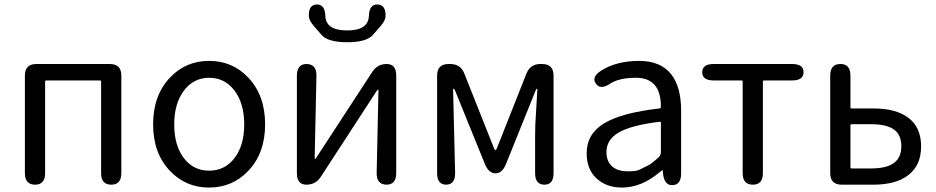

<svg xmlns="http://www.w3.org/2000/svg" viewBox="-20 -831 4212 864"><path d="M138 0Q92 0 92 -52V-491Q92 -543 144 -543H474Q526 -543 526 -491V-52Q526 0 481 0Q435 0 435 -52V-464Q435 -469 430 -469H188Q183 -469 183 -464V-52Q183 0 138 0Z M745 -62Q669 -141 669 -271.5Q669 -402 745 -482Q816 -557 921 -557Q1026 -557 1097 -482Q1173 -402 1173 -271.5Q1173 -141 1097 -62Q1026 13 921 13Q816 13 745 -62ZM807 -120Q850 -63 921 -63Q992 -63 1035.5 -120Q1079 -177 1079 -271Q1079 -365 1035.5 -423Q992 -481 921.5 -481Q851 -481 807.5 -423Q764 -365 764 -271Q764 -177 807 -120Z M1359 0Q1316 0 1316 -52V-491Q1316 -543 1360 -543Q1405 -542 1404 -490L1396 -121Q1396 -116 1398 -116Q1400 -116 1407 -127L1655 -507Q1678 -543 1720 -543Q1763 -543 1763 -491V-52Q1763 0 1719 0Q1674 -1 1675 -53L1683 -423Q1683 -428 1681 -428Q1679 -428 1672 -417L1424 -36Q1401 0 1359 0ZM1427 -674Q1410 -694 1393 -713Q1371 -738 1370 -757Q1367 -809 1405 -811Q1442 -812 1444 -760Q1446 -694 1542 -694Q1638 -694 1640 -760Q1642 -812 1679 -811Q1717 -809 1715 -757Q1714 -738 1692 -713Q1675 -694 1658 -674Q1630 -641 1542.5 -641Q1455 -641 1427 -674Z M1988 0Q1947 0 1947 -52V-491Q1947 -543 1999 -543H2006Q2052 -543 2069 -501L2203 -164Q2207 -155 2209.5 -155Q2212 -155 2216 -164L2349 -500Q2366 -543 2412 -543H2419Q2471 -543 2471 -491V-52Q2471 0 2430 0Q2388 0 2388 -52V-218Q2388 -245 2389 -272L2398 -427Q2398 -432 2396 -432Q2394 -432 2390 -423L2257 -93Q2240 -51 2210 -51Q2179 -51 2162 -93L2028 -423Q2024 -432 2021.5 -432Q2019 -432 2019 -427L2028 -53Q2029 -1 1988 0Z M2779 13Q2709 13 2664.5 -28Q2620 -69 2620 -141Q2620 -229 2699.5 -276.5Q2779 -324 2948 -343Q2954 -344 2954 -351Q2954 -481 2842 -481Q2765 -481 2725 -454Q2681 -425 2661 -455Q2641 -485 2685 -513Q2754 -557 2857 -557Q2953 -557 3001 -496Q3045 -439 3045 -334V-51Q3045 0 3008 2Q2971 5 2964 -46L2963 -58Q2962 -65 2960.5 -65Q2959 -65 2946 -54Q2865 13 2779 13ZM2805 -60Q2843 -60 2857 -67Q2880 -78 2903 -90Q2912 -95 2943 -122Q2954 -132 2954 -147V-279Q2954 -284 2949 -283Q2821 -268 2763 -234Q2709 -202 2709 -147Q2709 -103 2737 -80Q2762 -60 2805 -60Z M3368 0Q3322 0 3322 -52V-464Q3322 -469 3317 -469H3192Q3140 -469 3140 -506Q3140 -543 3192 -543H3544Q3596 -543 3596 -506Q3596 -469 3544 -469H3418Q3413 -469 3413 -464V-52Q3413 0 3368 0Z M3768 0Q3716 0 3716 -52V-491Q3716 -543 3762 -543Q3807 -543 3807 -491V-348Q3807 -343 3812 -343H3910Q4011 -343 4066 -302Q4125 -259 4125 -172.5Q4125 -86 4066 -42Q4011 0 3910 0ZM3807 -78Q3807 -73 3812 -73H3900Q3969 -73 4002.5 -97.5Q4036 -122 4036 -173Q4036 -224 4003 -248Q3970 -272 3900 -272H3812Q3807 -272 3807 -267Z"/></svg>

Font: Resource Han Rounded KR
Style: Regular
Weight: 400
Designer: Cyano Hao (round all glyphs); Ryoko NISHIZUKA 西塚涼子 (kana, bopomofo & ideographs); Paul D. Hunt (Latin, Greek & Cyrillic)
Foundry: Cyano Hao
Version: 0.990